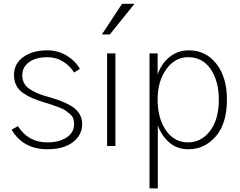

<svg xmlns="http://www.w3.org/2000/svg" viewBox="-20 -790 1299 1039"><path d="M43 -87.9 77.1 -107.4Q132.8 -19.5 236.3 -19.5Q300.8 -19.5 340.8 -46.4Q380.9 -73.2 380.9 -118.2Q380.9 -135.7 376 -149.4Q371.1 -163.1 356.4 -174.8Q341.8 -186.5 332 -193.4Q322.3 -200.2 296.4 -210Q270.5 -219.7 259.3 -223.6Q248 -227.5 214.8 -237.3Q180.7 -248 157.2 -257.8Q133.8 -267.6 107.9 -284.7Q82 -301.8 68.8 -326.7Q55.7 -351.6 55.7 -383.8Q55.7 -445.3 106 -481.4Q156.2 -517.6 236.3 -517.6Q294.9 -517.6 342.3 -488.3Q389.6 -459 412.1 -417L380.9 -397.5Q359.4 -433.6 321.3 -457Q283.2 -480.5 236.3 -480.5Q173.8 -480.5 137.2 -453.6Q100.6 -426.8 100.6 -382.8Q100.6 -335.9 138.2 -309.6Q175.8 -283.2 241.2 -265.6Q279.3 -254.9 305.7 -245.1Q332 -235.4 362.3 -218.3Q392.6 -201.2 408.7 -175.8Q424.8 -150.4 424.8 -118.2Q424.8 -60.5 375.5 -21.5Q326.2 17.6 236.3 17.6Q105.5 17.6 43 -87.9Z M559.6 0V-501H604.5V0ZM531.2 -603.5 640.6 -769.5H708L574.2 -603.5Z M833 -252Q833 -148.4 878.4 -84Q923.8 -19.5 997.1 -19.5Q1069.3 -19.5 1116.7 -81.5Q1164.1 -143.6 1164.1 -251Q1164.1 -351.6 1120.1 -416Q1076.2 -480.5 997.1 -480.5Q926.8 -480.5 879.9 -415.5Q833 -350.6 833 -252ZM789.1 229.5V-501H833V-386.7Q853.5 -446.3 897.9 -481.9Q942.4 -517.6 1001 -517.6Q1093.8 -517.6 1150.9 -444.8Q1208 -372.1 1208 -251Q1208 -122.1 1147.9 -52.2Q1087.9 17.6 1000 17.6Q938.5 17.6 896.5 -18.6Q854.5 -54.7 834 -111.3V229.5Z"/></svg>

Font: Gothic A1 ExtraLight
Style: Regular
Weight: 275
Designer: HanYang I&C Co.,Ltd.
Foundry: HanYang I&C Co.,Ltd.
Version: Version 2.50